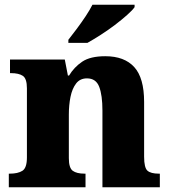

<svg xmlns="http://www.w3.org/2000/svg" viewBox="-20 -786 716 806"><path d="M17 0V-57H21Q55 -57 74 -69Q93 -81 93 -125V-415Q93 -456 76 -467.5Q59 -479 26 -479H22V-536H252L265 -469H270Q291 -504 325 -527Q359 -550 422 -550Q502 -550 543.5 -504.5Q585 -459 585 -358V-128Q585 -82 599 -69.5Q613 -57 647 -57H651V0H410V-322Q410 -386 396.5 -421.5Q383 -457 345 -457Q316 -457 299.5 -435.5Q283 -414 276 -379.5Q269 -345 269 -305V-122Q269 -81 285.5 -69Q302 -57 335 -57H339V0ZM267 -619Q282 -638 301.5 -664Q321 -690 339 -717Q357 -744 368 -766H545V-756Q536 -743 513.5 -723Q491 -703 462 -681Q433 -659 402.5 -639.5Q372 -620 347 -606H267Z"/></svg>

Font: Noto Serif ExtraBold
Style: Regular
Weight: 800
Designer: Monotype Design Team
Foundry: Monotype Imaging Inc.
Version: Version 2.014